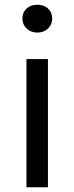

<svg xmlns="http://www.w3.org/2000/svg" viewBox="-20 -793 315 813"><path d="M92 0H183V-543H92ZM138 -655C174 -655 201 -680 201 -714C201 -751 174 -773 138 -773C102 -773 75 -751 75 -714C75 -680 102 -655 138 -655Z"/></svg>

Font: Source Han Sans CN Regular
Style: Regular
Weight: 400
Designer: Ryoko NISHIZUKA (kana & ideographs); Paul D. Hunt (Latin, Greek & Cyrillic); Wenlong ZHANG (bopomofo); Sandoll Communica
Foundry: Adobe Systems Incorporated
Version: Version 1.004;PS 1.004;hotconv 1.0.82;makeotf.lib2.5.63406